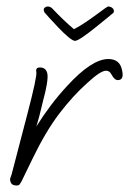

<svg xmlns="http://www.w3.org/2000/svg" viewBox="-20 -547 398 592"><path d="M315 -527Q320 -527 325 -523.5Q330 -520 331 -515Q332 -510 329 -507Q327 -505 311 -492Q295 -479 274.5 -462.5Q254 -446 236 -433.5Q218 -421 211 -421Q205 -421 190.5 -433Q176 -445 160.5 -461.5Q145 -478 132.5 -491.5Q120 -505 117 -509Q116 -511 115 -515Q114 -520 118 -523.5Q122 -527 127 -527Q135 -527 141 -521Q177 -483 208 -457Q226 -466 248.5 -481.5Q271 -497 289 -510.5Q307 -524 311 -526Q312 -527 315 -527ZM31 25Q15 25 12 12Q10 6 12.5 0Q15 -6 16 -10L64 -194Q95 -312 92 -325Q89 -339 103 -339Q122 -339 126 -320Q128 -310 124.5 -288Q121 -266 113 -237Q101 -185 92 -157Q114 -192 137.5 -223Q161 -254 187 -282Q263 -365 314 -365Q349 -365 356 -332Q364 -300 343 -300Q333 -300 324 -317Q318 -329 307 -329Q290 -329 250 -292Q205 -252 163 -197Q121 -142 80 -57L46 13Q43 18 40.5 21.5Q38 25 31 25Z"/></svg>

Font: Oooh Baby
Style: Normal
Weight: 400
Designer: Robert E. Leuschke
Foundry: Robert E. Leuschke
Version: Version 1.011; ttfautohint (v1.8.3)